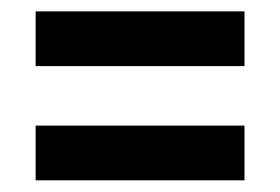

<svg xmlns="http://www.w3.org/2000/svg" viewBox="-20 -552 487 334"><path d="M42 -532.2V-437H405.3V-532.2ZM42 -333.5V-238.3H405.3V-333.5Z"/></svg>

Font: Fjalla One
Style: Regular
Weight: 400
Designer: Irina Smirnova
Foundry: Irina Smirnova
Version: Version 1.001